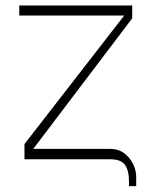

<svg xmlns="http://www.w3.org/2000/svg" viewBox="-20 -565 552 681"><path d="M437.5 95.2V78.1Q437.9 42.6 424.2 21.3Q410.5 0 372.2 0H66.8V-54L420.5 -509.9H48.3V-545.5H448.9V-500L98 -36.9H372.2Q400.6 -36.6 420.8 -21.3Q441.1 -6 452.1 16.7Q463.1 39.4 463.1 62.5V95.2Z"/></svg>

Font: Inter Thin BETA
Style: Regular
Weight: 100
Designer: Rasmus Andersson
Foundry: rsms
Version: Version 3.011;git-f93a4a705